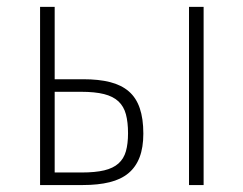

<svg xmlns="http://www.w3.org/2000/svg" viewBox="-20 -532 700 552"><path d="M137.2 -304.2H219.2Q264.2 -304.2 296.6 -295.9Q329.1 -287.6 350.3 -269.3Q371.6 -251 381.8 -220.9Q392.1 -190.9 392.1 -147.9Q392.1 -107.9 381.3 -79.8Q370.6 -51.8 349.1 -33.9Q327.6 -16.1 294.9 -8.1Q262.2 0 217.8 0H95.2V-512.2H137.2ZM348.1 -148.9Q348.1 -180.7 342 -203.4Q335.9 -226.1 320.6 -240.5Q305.2 -254.9 279.1 -261.5Q252.9 -268.1 212.9 -268.1H137.2V-36.1H214.8Q253.9 -36.1 279.5 -42.2Q305.2 -48.3 320.6 -62Q335.9 -75.7 342 -97.2Q348.1 -118.7 348.1 -148.9ZM523.4 0V-512.2H565.4V0Z"/></svg>

Font: Clear Sans Thin
Style: Regular
Weight: 250
Foundry: Intel Corporation
Version: Version 1.00